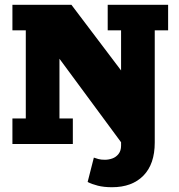

<svg xmlns="http://www.w3.org/2000/svg" viewBox="-20 -603 751 804"><path d="M449 181Q415 181 389.5 174.5Q364 168 347 159L373 57Q381 60 392 63Q403 66 419 66Q435 66 450.5 60.5Q466 55 476.5 41.5Q487 28 487 7V-78L502 13L229 -357V-107H285V0H32V-107H88V-476H32V-583H279L487 -308V-476H431V-583H684V-476H628V-6Q628 84 580.5 132.5Q533 181 449 181Z"/></svg>

Font: Rokkitt SemiBold ExtraBold
Style: Regular
Weight: 800
Version: Version 3.103